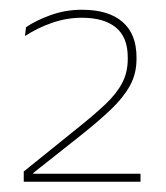

<svg xmlns="http://www.w3.org/2000/svg" viewBox="-20 -726 332 384"><path d="M27.5 -362.5V-383L133.5 -468.5Q168 -496 190.5 -517.2Q213 -538.5 224.2 -559.8Q235.5 -581 235.5 -608V-611.5Q235.5 -651.5 211.8 -671Q188 -690.5 144 -690.5Q113.5 -690.5 84.5 -680.5Q55.5 -670.5 30 -654L32 -671.5Q50.5 -684.5 80.5 -695.5Q110.5 -706.5 144 -706.5Q197 -706.5 225 -682.2Q253 -658 253 -611.5V-607.5Q253 -578.5 239.8 -554.5Q226.5 -530.5 201.8 -507Q177 -483.5 142.5 -456L46.5 -380V-373.5L39.5 -378.5H261V-362.5Z"/></svg>

Font: Anek Odia Medium Thin
Style: Regular
Weight: 250
Version: Version 1.003